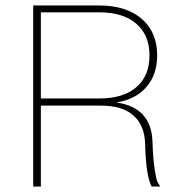

<svg xmlns="http://www.w3.org/2000/svg" viewBox="-20 -680 660 700"><path d="M101 0V-660H342Q440 -660 496.5 -611.5Q553 -563 553 -478Q553 -408 514 -363Q475 -318 407 -307V-306Q533 -287 536 -161Q538 -99 544 -62.5Q550 -26 552.5 -20Q555 -14 563 -2V0H533Q512 -37 509 -157Q507 -223 466.5 -259Q426 -295 347 -295H129V0ZM129 -321H342Q429 -321 477 -362Q525 -403 525 -478Q525 -552 477 -593.5Q429 -635 342 -635H129Z"/></svg>

Font: Elaine Sans ExtraLight
Style: Regular
Weight: 275
Designer: Wei Huang
Foundry: Wei Huang
Version: Version 2.001;December 24, 2019;FontCreator 12.0.0.2547 64-b